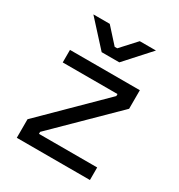

<svg xmlns="http://www.w3.org/2000/svg" viewBox="-165 -802 851 914"><g transform="rotate(30 260.5 -345.5)"><path d="M61 0H463V-69H143V-80L455 -387V-489H71V-420H372V-409L61 -102ZM83 -691 207 -555H304L427 -691H338L262 -608H248L173 -691Z"/></g></svg>

Font: Meta Space
Style: Regular
Weight: 400
Designer: Meta Pool / Florian Karsten
Foundry: Meta Pool / Florian Karsten
Version: Version 2.000;Glyphs 3.1.1 (3137)